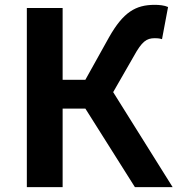

<svg xmlns="http://www.w3.org/2000/svg" viewBox="-20 -774 734 794"><path d="M91 0H239V-325H333L538 0H694L448 -393L533 -541C567 -603 586 -616 620 -616C627 -616 638 -616 650 -612L675 -745C660 -752 638 -754 620 -754C541 -754 490 -724 431 -620L333 -444H239V-741H91Z"/></svg>

Font: Noto Sans Mono CJK TC
Style: Bold
Weight: 700
Designer: Ryoko NISHIZUKA 西塚涼子 (kana, bopomofo & ideographs); Paul D. Hunt (Latin, Greek & Cyrillic); Sandoll Communications 산돌커뮤니
Foundry: Adobe
Version: Version 2.004;hotconv 1.0.118;makeotfexe 2.5.65603